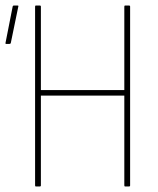

<svg xmlns="http://www.w3.org/2000/svg" viewBox="-20 -675 571 695"><path d="M110 0Q107 0 107 -4V-651Q107 -655 110 -655H124Q128 -655 128 -651V-349H430V-651Q430 -655 433 -655H447Q451 -655 451 -651V-4Q451 0 447 0H433Q430 0 430 -4V-329H128V-4Q128 0 124 0ZM2 -516Q-1 -516 0 -520L26 -652Q27 -655 30 -655H44Q48 -655 46 -650L19 -519Q18 -516 14 -516Z"/></svg>

Font: Sofia Sans Condensed Thin
Style: Regular
Weight: 250
Version: Version 4.100